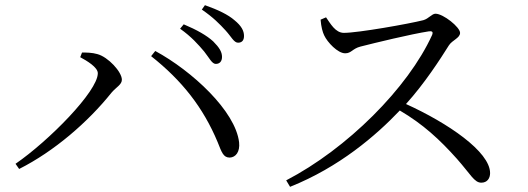

<svg xmlns="http://www.w3.org/2000/svg" viewBox="-20 -739 2040 742"><path d="M769 -540C789 -515 799 -492 814 -492C829 -492 838 -502 838 -519C838 -538 828 -555 804 -579C779 -602 740 -624 690 -645L676 -628C720 -597 747 -566 769 -540ZM852 -621C874 -597 884 -574 900 -574C915 -574 923 -583 923 -600C923 -620 913 -639 886 -661C862 -682 823 -701 772 -719L760 -702C805 -671 829 -646 852 -621ZM290 -518C316 -504 358 -479 358 -456C358 -386 168 -194 40 -106L54 -86C189 -154 320 -267 411 -381C430 -403 451 -412 451 -431C451 -461 398 -519 356 -530C336 -536 312 -536 297 -536ZM868 -130C891 -131 908 -152 904 -189C890 -310 722 -465 580 -542L564 -522C683 -428 765 -324 821 -190C837 -150 843 -130 868 -130Z M1219 -663C1221 -635 1227 -614 1233 -602C1245 -576 1285 -533 1314 -533C1338 -533 1342 -551 1373 -559C1428 -573 1567 -607 1638 -618C1649 -619 1655 -617 1650 -604C1557 -399 1321 -164 1086 -42L1101 -17C1291 -93 1433 -215 1525 -312C1615 -259 1679 -200 1746 -125C1799 -65 1813 -33 1840 -33C1863 -33 1874 -50 1874 -70C1874 -153 1710 -264 1549 -337C1622 -418 1681 -510 1715 -564C1728 -584 1758 -592 1758 -612C1758 -634 1693 -686 1663 -686C1649 -686 1637 -667 1616 -661C1561 -647 1364 -612 1309 -612C1276 -612 1257 -648 1240 -672Z"/></svg>

Font: Noto Serif CJK TC
Style: Regular
Weight: 400
Designer: Ryoko NISHIZUKA 西塚涼子 (kana & ideographs); Frank Grießhammer (Latin, Greek & Cyrillic); Wenlong ZHANG 张文龙 (bopomofo); San
Foundry: Adobe
Version: Version 2.001;hotconv 1.1.0;makeotfexe 2.6.0